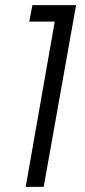

<svg xmlns="http://www.w3.org/2000/svg" viewBox="-20 -727 332 747"><path d="M80 0 193 -643H94L106 -707H276L150 0Z"/></svg>

Font: Poppins Light
Style: Italic
Weight: 300
Italic angle: -10°
Designer: Ninad Kale (Devanagari), Jonny Pinhorn (Latin)
Foundry: Indian Type Foundry
Version: Version 3.200;PS 1.000;hotconv 16.6.54;makeotf.lib2.5.65590